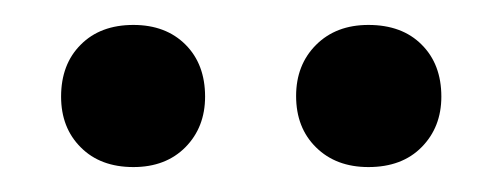

<svg xmlns="http://www.w3.org/2000/svg" viewBox="-20 -663 400 154"><path d="M87 -529Q60.5 -529 44.8 -544.8Q29 -560.5 29 -585.5Q29 -611.5 44.8 -627.2Q60.5 -643 87 -643Q113 -643 128.8 -627.2Q144.5 -611.5 144.5 -585.5Q144.5 -561 128.8 -545Q113 -529 87 -529ZM275.5 -529Q249.5 -529 233.5 -544.8Q217.5 -560.5 217.5 -586Q217.5 -611 233.5 -627Q249.5 -643 275.5 -643Q302.5 -643 318.2 -627.2Q334 -611.5 334 -585.5Q334 -561 318.2 -545Q302.5 -529 275.5 -529Z"/></svg>

Font: Fraunces Wonky
Style: Regular
Weight: 400
Version: Version 1.000;[b76b70a41]